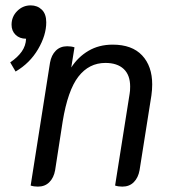

<svg xmlns="http://www.w3.org/2000/svg" viewBox="-20 -688 630 714"><path d="M18 -456Q46 -475 61 -496.5Q76 -518 77 -544Q53 -544 38 -558.5Q23 -573 23 -596Q23 -626 44 -647Q65 -668 94 -668Q119 -668 135.5 -652Q152 -636 152 -605Q152 -557 121.5 -505Q91 -453 38 -422ZM94 2 166 -455Q171 -483 187.5 -499.5Q204 -516 230 -516Q245 -516 257 -512L245 -437Q270 -476 309 -499Q348 -522 399 -522Q471 -522 508.5 -482Q546 -442 546 -374Q546 -354 543 -333L499 -55Q494 -27 477.5 -10.5Q461 6 435 6Q420 6 408 2L462 -339Q464 -349 464 -366Q464 -409 440 -431.5Q416 -454 372 -454Q311 -454 271.5 -403Q232 -352 213 -236L185 -55Q180 -27 163.5 -10.5Q147 6 121 6Q106 6 94 2Z"/></svg>

Font: Thasadith
Style: Bold Italic
Weight: 700
Italic angle: -9°
Designer: Cadson Demak Co.,Ltd.
Foundry: Cadson Demak Co.,Ltd.
Version: Version 1.000; ttfautohint (v1.6)